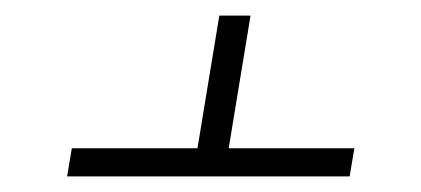

<svg xmlns="http://www.w3.org/2000/svg" viewBox="-20 -548 540 246"><path d="M66 -322 72 -358H233L261 -528H301L273 -358H434L428 -322Z"/></svg>

Font: Iosevka Extralight Oblique
Style: Regular
Weight: 200
Italic angle: -9°
Monospace: yes
Designer: Belleve Invis
Foundry: Belleve Invis
Version: Version 32.5.0; ttfautohint (v1.8.4)